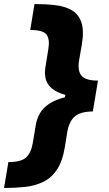

<svg xmlns="http://www.w3.org/2000/svg" viewBox="-57 -792 538 948"><path d="M412.1 -308.1Q325.2 -308.1 273.7 -321.3Q222.2 -334.5 197.8 -356.4Q173.3 -378.4 168 -405Q162.6 -431.6 167 -458.5L181.6 -549.3Q189.9 -598.1 172.9 -621.1Q155.8 -644 92.3 -644L113.3 -772Q168 -772 215.3 -766.6Q262.7 -761.2 296.6 -741.9Q330.6 -722.7 344.7 -681.9Q358.9 -641.1 346.7 -569.8L334 -497.1Q324.7 -443.4 345 -418.7Q365.2 -394 426.8 -394ZM-37.1 136.2 -15.6 8.3Q47.9 8.3 72.3 -14.9Q96.7 -38.1 105 -86.4L120.1 -177.2Q124.5 -203.6 138.9 -230.5Q153.3 -257.3 185.1 -279.1Q216.8 -300.8 272.7 -314.2Q328.6 -327.6 415.5 -327.6L401.4 -241.7Q339.8 -241.2 311.8 -216.6Q283.7 -191.9 274.9 -138.7L263.2 -65.9Q251.5 5.4 223.6 46.4Q195.8 87.4 155.8 106.4Q115.7 125.5 66.7 130.9Q17.6 136.2 -37.1 136.2ZM401.4 -241.7 252 -241.2 277.3 -394.5 426.8 -394Z"/></svg>

Font: Inter Tight ExtraBold
Style: Italic
Weight: 800
Italic angle: -9.39999°
Designer: Rasmus Andersson
Foundry: rsms
Version: Version 3.004